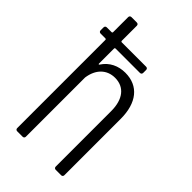

<svg xmlns="http://www.w3.org/2000/svg" viewBox="-218 -766 832 832"><g transform="rotate(45 198.5 -350.0)"><path d="M217 -511C175 -511 137 -494 113 -457C111 -454 108 -454 108 -458V-551C108 -553 110 -555 112 -555H262C268 -555 272 -559 272 -565V-583C272 -589 268 -593 262 -593H112C110 -593 108 -595 108 -597V-690C108 -696 104 -700 98 -700H65C59 -700 55 -696 55 -690V-597C55 -595 53 -593 51 -593H21C15 -593 11 -589 11 -583V-565C11 -559 15 -555 21 -555H51C53 -555 55 -553 55 -551V-10C55 -4 59 0 65 0H98C104 0 108 -4 108 -10V-373C116 -430 151 -464 201 -464C258 -464 291 -422 291 -350V-10C291 -4 295 0 301 0H334C340 0 344 -4 344 -10V-355C344 -453 298 -511 217 -511Z"/></g></svg>

Font: Barlow Condensed Light
Style: Regular
Weight: 300
Width: 3
Designer: Jeremy Tribby
Foundry: Tribby Type
Version: Version 1.422;hotconv 1.0.109;makeotfexe 2.5.65596